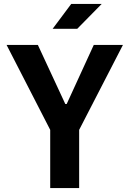

<svg xmlns="http://www.w3.org/2000/svg" viewBox="-20 -959 660 979"><path d="M236 0V-399.1H383.6V0ZM173 -730 312.9 -428.8H320.1L458.2 -730H606.9L375.9 -281.9H243.7L13.5 -730ZM373.8 -812.1 498.6 -939H343.2L248.4 -812.1Z"/></svg>

Font: Monaspace Neon Var ExtraLight
Style: Regular
Weight: 200
Designer: Riley Cran and the Lettermatic Team
Version: Version 1.200 (Monaspace Neon Var)